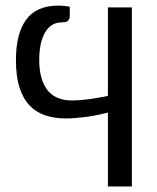

<svg xmlns="http://www.w3.org/2000/svg" viewBox="-20 -504 563 688"><path d="M452.6 164.1H366.7V-100.6Q322.3 -89.4 284.2 -84.5Q246.1 -79.6 215.3 -79.6Q175.3 -79.6 142.3 -90.6Q109.4 -101.6 85.9 -126.2Q62.5 -150.9 49.8 -190.7Q37.1 -230.5 37.1 -288.6Q37.1 -383.3 73.7 -433.6Q110.4 -483.9 189.9 -483.9Q202.1 -483.9 211.7 -482.7Q221.2 -481.4 230 -480V-446.8Q230 -439.5 227.5 -434.8Q225.1 -430.2 220.9 -427.7Q216.8 -425.3 211.4 -424.6Q206.1 -423.8 200.7 -423.8Q179.7 -423.8 164.6 -413.3Q149.4 -402.8 139.6 -384.5Q129.9 -366.2 125.2 -342Q120.6 -317.9 120.6 -290Q120.6 -250.5 129.2 -222.7Q137.7 -194.8 153.3 -177.2Q168.9 -159.7 190.2 -151.9Q211.4 -144 237.3 -144Q263.7 -144 296.1 -148.2Q328.6 -152.3 366.7 -160.6V-477.5H452.6Z"/></svg>

Font: Carlito
Style: Regular
Weight: 400
Designer: Lukasz Dziedzic
Foundry: tyPoland Lukasz Dziedzic
Version: Version 1.104